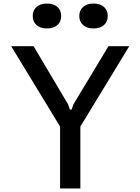

<svg xmlns="http://www.w3.org/2000/svg" viewBox="-20 -1060 790 1080"><path d="M169 -800 363 -473 373 -444H383L393 -473L590 -800H707L432 -348V0H318V-348L43 -800ZM244 -900Q207 -900 185.5 -919Q164 -938 164 -970Q164 -1002 185.5 -1021Q207 -1040 244 -1040Q282 -1040 303 -1021Q324 -1002 324 -970Q324 -938 303 -919Q282 -900 244 -900ZM506 -900Q469 -900 447.5 -919Q426 -938 426 -970Q426 -1002 447.5 -1021Q469 -1040 506 -1040Q544 -1040 565 -1021Q586 -1002 586 -970Q586 -938 565 -919Q544 -900 506 -900Z"/></svg>

Font: Martian Mono SemiExpanded
Style: Regular
Weight: 400
Width: 6
Monospace: yes
Designer: Roman Shamin
Foundry: Evil Martians
Version: Version 1.000